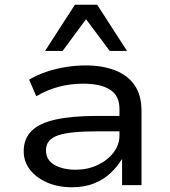

<svg xmlns="http://www.w3.org/2000/svg" viewBox="-20 -781 717 810"><path d="M284 9Q225 9 179 -11Q133 -31 106.5 -65Q80 -99 80 -143Q80 -196 113.5 -229Q147 -262 216 -277Q285 -292 391 -292H500V-227H396Q336 -227 293.5 -223Q251 -219 225 -210Q199 -201 186.5 -185.5Q174 -170 174 -147Q174 -106 209.5 -85.5Q245 -65 300 -65Q349 -65 391 -84.5Q433 -104 458.5 -137Q484 -170 484 -209V-322Q484 -377 444.5 -402.5Q405 -428 330 -428Q279 -428 230 -415.5Q181 -403 133 -375L103 -445Q137 -465 175.5 -478Q214 -491 256.5 -498Q299 -505 341 -505Q412 -505 465 -484.5Q518 -464 547.5 -422Q577 -380 577 -312V0H495V-108H493Q475 -78 446.5 -51Q418 -24 377.5 -7.5Q337 9 284 9ZM170 -566 296 -761H390L516 -566H443L343 -700L244 -566Z"/></svg>

Font: Nunito Sans 7pt SemiExpanded
Style: Regular
Weight: 400
Width: 6
Designer: Vernon Adams
Foundry: Vernon Adams
Version: Version 3.101;gftools[0.9.27]